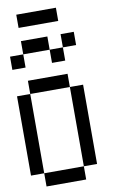

<svg xmlns="http://www.w3.org/2000/svg" viewBox="-131 -1365 863 1431"><g transform="rotate(-10 300.0 -650.0)"><path d="M0 -100V-700H100V-100ZM0 -900V-1000H100V-900ZM400 -100V0H100V-100ZM400 -700H500V-100H400ZM400 -1000V-900H300V-1000ZM400 -800V-700H100V-800ZM400 -1100H500V-1000H400ZM400 -1200H100V-1300H400ZM100 -1100H300V-1000H100Z"/></g></svg>

Font: Galmuri9 Regular
Style: Regular
Weight: 400
Designer: Lee Minseo (quiple)
Version: Version 2.399;hotconv 1.1.1;makeotfexe 2.6.0 DEVELOPMENT